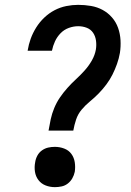

<svg xmlns="http://www.w3.org/2000/svg" viewBox="-20 -763 540 791"><path d="M282 -225H180Q184 -249 189 -272Q194 -295 203.5 -318Q213 -341 227 -361.5Q241 -382 258 -401Q275 -420 293.5 -437Q312 -454 329 -473Q346 -492 358.5 -514Q371 -536 375 -559Q378 -577 375.5 -595.5Q373 -614 363.5 -628Q354 -642 337.5 -648.5Q321 -655 302 -655Q283 -655 263.5 -648Q244 -641 229.5 -626Q215 -611 206.5 -592.5Q198 -574 194 -554Q194 -554 194 -554Q194 -554 194 -554H94Q94 -554 94 -554.5Q94 -555 94 -555Q98 -580 106.5 -603.5Q115 -627 129 -649.5Q143 -672 162.5 -690.5Q182 -709 205 -721Q228 -733 253 -738Q278 -743 302 -743Q329 -743 355 -738.5Q381 -734 403 -722Q425 -710 441.5 -691Q458 -672 466.5 -648Q475 -624 476.5 -597.5Q478 -571 474 -545Q470 -522 462 -499.5Q454 -477 443.5 -456Q433 -435 418.5 -415.5Q404 -396 387 -378.5Q370 -361 351 -345.5Q332 -330 316.5 -311.5Q301 -293 293.5 -270.5Q286 -248 282 -225ZM206 8Q186 8 168 1Q150 -6 138.5 -21Q127 -36 124 -55.5Q121 -75 125 -95Q127 -109 134 -122Q141 -135 153 -143.5Q165 -152 178.5 -155Q192 -158 206 -158Q226 -158 244.5 -151Q263 -144 274 -129Q285 -114 288 -94.5Q291 -75 288 -55Q285 -41 278 -28.5Q271 -16 259.5 -7Q248 2 234 5Q220 8 206 8Z"/></svg>

Font: Iosevka Curly Semibold Oblique
Style: Regular
Weight: 600
Italic angle: -9°
Monospace: yes
Designer: Belleve Invis
Foundry: Belleve Invis
Version: Version 11.1.0; ttfautohint (v1.8.3)